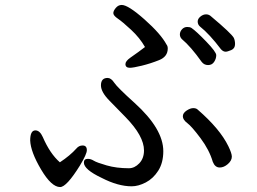

<svg xmlns="http://www.w3.org/2000/svg" viewBox="-20 -742 1040 776"><path d="M223 14Q188 14 146 -57Q104 -128 102 -174Q102 -215 123 -215Q141 -215 153 -188Q182 -121 222 -86Q263 -113 289 -142Q299 -154 314 -154Q331 -154 331 -135Q331 -119 303 -73Q249 14 223 14ZM868 -65Q849 -65 840 -88Q826 -136 790.5 -183.5Q755 -231 737 -244.5Q719 -258 719 -272Q719 -285 734 -295Q749 -305 761 -305Q773 -305 779 -299Q869 -221 903 -151Q917 -122 917 -109Q917 -93 901 -79Q885 -65 868 -65ZM512 11Q457 11 391 -23Q319 -57 319 -85Q319 -100 335 -100Q347 -100 359 -92.5Q371 -85 411 -73.5Q451 -62 501 -62Q524 -62 543 -82Q562 -102 562 -134Q562 -192 488 -268Q457 -300 422.5 -335Q388 -370 388 -397Q388 -427 415 -427Q429 -427 441.5 -408Q454 -389 524 -326Q640 -221 640 -131Q640 -84 619.5 -52Q599 -20 569 -4.5Q539 11 512 11ZM795 -492Q751 -554 715 -584Q707 -592 707 -603Q707 -614 715.5 -623.5Q724 -633 737 -633Q748 -633 754 -629Q773 -616 813.5 -574Q854 -532 854 -519Q854 -505 845.5 -492Q837 -479 821 -479Q805 -479 795 -492ZM892 -533Q882 -533 873 -543Q827 -604 788 -635Q779 -643 779 -655Q779 -666 790 -675Q801 -684 813 -684Q825 -684 834 -675Q915 -607 925 -589Q930 -578 930 -564Q930 -546 914.5 -539.5Q899 -533 892 -533ZM505 -468Q487 -468 487 -483Q487 -495 507 -509Q543 -534 566 -552Q545 -589 510 -621.5Q475 -654 456.5 -666.5Q438 -679 438 -689Q438 -698 448 -710Q458 -722 472 -722Q498 -722 564 -663.5Q630 -605 653 -562Q658 -556 658 -546Q658 -513 623 -499Q588 -485 553 -476.5Q518 -468 505 -468Z"/></svg>

Font: ToneOZ-Pinyin-WenKai-Medium
Style: Medium
Weight: 700
Designer: Fontworks Inc.
Foundry: ToneOZ
Version: Version 0.240331